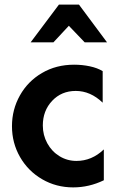

<svg xmlns="http://www.w3.org/2000/svg" viewBox="-20 -803 512 834"><path d="M302 -522Q224 -522 162.5 -486Q101 -450 66.5 -388.5Q32 -327 32 -255Q32 -182 67 -121Q102 -60 163 -24.5Q224 11 298 11Q367 11 431 -20V-154Q379 -104 312 -104Q272 -104 238.5 -124.5Q205 -145 185.5 -180.5Q166 -216 166 -258Q166 -322 206.5 -365Q247 -408 309 -408Q373 -408 426 -357V-494Q403 -508 370 -515Q337 -522 302 -522ZM323 -783H236L113 -619H212L279 -691L348 -619H445Z"/></svg>

Font: Geom SemiBold
Style: Bold
Weight: 600
Version: Version 1.102